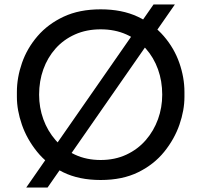

<svg xmlns="http://www.w3.org/2000/svg" viewBox="-20 -792 905 864"><path d="M98 52 671 -772H767L194 52ZM433 18Q335 18 264 -17Q193 -52 147 -109Q101 -166 78.5 -231Q56 -296 56 -356V-378Q56 -443 79 -509Q102 -575 149 -629.5Q196 -684 266.5 -717Q337 -750 433 -750Q529 -750 599.5 -717Q670 -684 717 -629.5Q764 -575 787 -509Q810 -443 810 -378V-356Q810 -296 787.5 -231Q765 -166 719 -109Q673 -52 602 -17Q531 18 433 18ZM433 -72Q497 -72 548.5 -96Q600 -120 636 -161.5Q672 -203 691 -255.5Q710 -308 710 -366Q710 -427 691 -480Q672 -533 636 -573.5Q600 -614 548.5 -637Q497 -660 433 -660Q369 -660 317.5 -637Q266 -614 230 -573.5Q194 -533 175 -480Q156 -427 156 -366Q156 -308 175 -255.5Q194 -203 230 -161.5Q266 -120 317.5 -96Q369 -72 433 -72Z"/></svg>

Font: SVN-Sora Variable
Style: Regular
Weight: 400
Designer: Jonathan Barnbrook, Julián Moncada
Foundry: Barnbrook Fonts
Version: Version 2.000 - Viet hoa boi STYLEno.1 Fonts